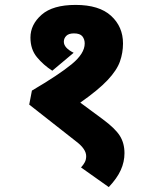

<svg xmlns="http://www.w3.org/2000/svg" viewBox="-20 -652 617 782"><path d="M288 -632Q384 -632 432.5 -587.5Q481 -543 481 -475Q481 -437 468.5 -401.5Q456 -366 418.5 -326Q381 -286 307 -234L399 -166Q449 -129 468 -99Q487 -69 487 -28Q487 7 472 40.5Q457 74 423 110L310 30Q320 19 325.5 8.5Q331 -2 331 -16Q331 -45 290 -76L99 -226L110 -283Q219 -347 272 -390.5Q325 -434 325 -475Q325 -492 315.5 -504Q306 -516 281 -516Q260 -516 250 -506Q240 -496 240 -482Q240 -457 280 -437L193 -364Q157 -387 130.5 -419Q104 -451 104 -499Q104 -552 149.5 -592Q195 -632 288 -632Z"/></svg>

Font: Noto Sans ExtraBold
Style: Italic
Weight: 800
Italic angle: -12°
Designer: Monotype Design Team
Foundry: Monotype Imaging Inc.
Version: Version 2.013; ttfautohint (v1.8.4.7-5d5b)